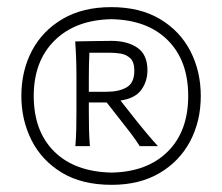

<svg xmlns="http://www.w3.org/2000/svg" viewBox="-20 -785 620 536"><path d="M290.5 -765.1Q370.6 -765.1 426.5 -731.9Q482.4 -698.7 511.5 -642.3Q540.5 -585.9 540.5 -517.1Q540.5 -446.3 510.5 -390.1Q480.5 -334 424.8 -301.5Q369.1 -269 292 -269Q208.5 -269 152.3 -303.2Q96.2 -337.4 67.9 -393.8Q39.6 -450.2 39.6 -517.1Q39.6 -587.4 69.3 -643.6Q99.1 -699.7 155.3 -732.4Q211.4 -765.1 290.5 -765.1ZM291 -731.4Q190.9 -729.5 132.6 -672.1Q74.2 -614.7 74.2 -517.1Q74.2 -418.5 131.6 -361.8Q189 -305.2 292 -303.2Q391.1 -305.2 448.2 -361.8Q505.4 -418.5 505.4 -517.1Q505.4 -615.7 448.5 -672.6Q391.6 -729.5 291 -731.4ZM291 -670.9Q335.9 -670.9 363.8 -651.6Q391.6 -632.3 391.6 -588.9Q391.6 -557.6 374.3 -533.9Q356.9 -510.3 316.4 -504.4L350.6 -460.9Q367.7 -439 386.5 -416.5Q405.3 -394 420.9 -377H370.1Q357.4 -397 344.2 -414.1Q331.1 -431.2 317.9 -447.8L277.8 -499H228V-473.1Q228 -446.3 228.5 -424.1Q229 -401.9 231 -377H190.4Q192.4 -401.9 192.9 -424.1Q193.4 -446.3 193.4 -473.1V-571.8Q193.4 -623 189.9 -669.4Q208.5 -669.4 234.1 -670.2Q259.8 -670.9 291 -670.9ZM290 -637.7H229.5Q228 -604 228 -567.9V-528.8H277.3Q312.5 -528.8 333.7 -541.3Q355 -553.7 355 -587.4Q355 -611.8 343.8 -622.3Q332.5 -632.8 317.4 -635.3Q302.2 -637.7 290 -637.7Z"/></svg>

Font: Pinar DS1-Light
Style: Regular
Weight: 300
Designer: Amin Abedi
Version: Version 2.000